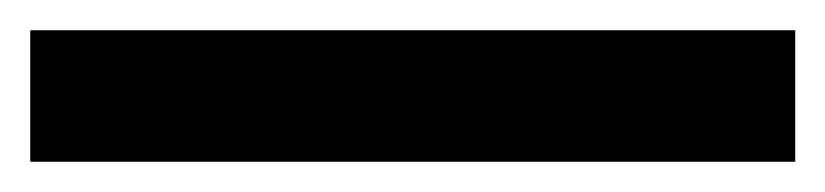

<svg xmlns="http://www.w3.org/2000/svg" viewBox="-23 -867 546 127"><path d="M503 -760V-847H-3V-760Z"/></svg>

Font: Noto Sans Lao SemiBold
Style: Regular
Weight: 600
Designer: Monotype Design Team
Foundry: Monotype Imaging Inc.
Version: Version 2.003